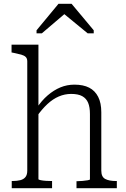

<svg xmlns="http://www.w3.org/2000/svg" viewBox="-20 -994 667 1014"><path d="M183 -758V-48Q183 -45 194.5 -42.5Q206 -40 222 -39Q238 -38 251 -38H255V0H42V-38H46Q70 -38 87.5 -42.5Q105 -47 114.5 -59Q124 -71 124 -93V-670Q124 -685 116 -693Q108 -701 92 -705.5Q76 -710 51 -715L41 -717V-758ZM597 0H384V-37H387Q400 -37 416 -38.5Q432 -40 443.5 -42Q455 -44 455 -47V-392Q455 -428 445.5 -451Q436 -474 414.5 -486Q393 -498 356 -498Q322 -498 290.5 -484.5Q259 -471 230.5 -444.5Q202 -418 175 -380L172 -421Q200 -463 232 -490.5Q264 -518 299 -532.5Q334 -547 373 -547Q420 -547 451 -531Q482 -515 498.5 -482.5Q515 -450 515 -401V-93Q515 -60 535.5 -49Q556 -38 592 -38H597ZM358 -974H289L173 -834V-818H201L343 -939L297 -938L443 -818H475V-834Z"/></svg>

Font: Roboto Serif SemiCondensed ExtraLight
Style: Regular
Weight: 250
Width: 4
Designer: Greg Gazdowicz
Foundry: Commercial Type
Version: Version 1.007